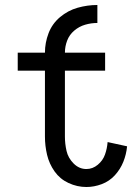

<svg xmlns="http://www.w3.org/2000/svg" viewBox="-20 -741 540 769"><path d="M326 8Q289 8 254.5 -8Q220 -24 198.5 -54.5Q177 -85 168.5 -121Q160 -157 160 -194V-458H51V-530H401V-458H240V-194Q240 -165 246.5 -136.5Q253 -108 275 -86Q297 -64 326 -64Q351 -64 371.5 -81Q392 -98 400.5 -122Q409 -146 411 -172L489 -155Q486 -123 474 -93Q462 -63 440 -39Q418 -15 387.5 -3.5Q357 8 326 8ZM160 -530Q160 -570 174.5 -608Q189 -646 220.5 -672.5Q252 -699 291 -710Q330 -721 370 -721V-649Q345 -649 321 -642Q297 -635 277.5 -618.5Q258 -602 249 -578.5Q240 -555 240 -530Z"/></svg>

Font: Iosevka SS01
Style: Regular
Weight: 400
Monospace: yes
Designer: Belleve Invis
Foundry: Belleve Invis
Version: 2.3.3; ttfautohint (v1.8.3)